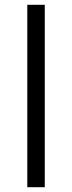

<svg xmlns="http://www.w3.org/2000/svg" viewBox="-20 -782 301 802"><path d="M167 0V-762H94V0Z"/></svg>

Font: Cheyenne Sans Light
Style: Regular
Weight: 300
Designer: The Public Sans project authors (U.S. Web Design System), Libre Franklin designed by Pablo Impallari and Rodrigo Fuenzal
Foundry: The Cheyenne Sans Project Authors
Version: Version 2.007